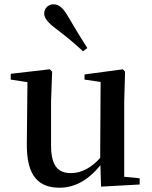

<svg xmlns="http://www.w3.org/2000/svg" viewBox="-20 -859 707 895"><path d="M387 -635C359 -679 331 -724 295 -786C273 -824 253 -839 229 -839C208 -839 186 -823 186 -796C186 -774 205 -752 241 -725C293 -686 330 -654 367 -620ZM451 11 631 1V-28L559 -35V-385L563 -525L553 -536L374 -512V-488L449 -477L447 -123C408 -79 361 -52 311 -52C252 -52 218 -84 218 -181V-385L223 -525L212 -536L30 -515V-488L108 -476L105 -187C104 -37 161 16 258 16C335 16 399 -27 448 -89Z"/></svg>

Font: Noto Serif CJK SC SemiBold
Style: Regular
Weight: 600
Designer: Ryoko NISHIZUKA 西塚涼子 (kana & ideographs); Frank Grießhammer (Latin, Greek & Cyrillic); Wenlong ZHANG 张文龙 (bopomofo); San
Foundry: Adobe
Version: Version 2.001;hotconv 1.1.0;makeotfexe 2.6.0